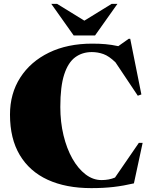

<svg xmlns="http://www.w3.org/2000/svg" viewBox="-20 -955 779 990"><path d="M503.5 -26.5Q542 -26.5 573 -39.5L696 -218.5H715.5L670.5 -9.5Q617 3 565.5 9Q514 15 450.5 15Q320 15 226.2 -28Q132.5 -71 82 -155.5Q31.5 -240 31.5 -364Q31.5 -472.5 84.5 -555Q137.5 -637.5 232.8 -683.8Q328 -730 455.5 -730Q494.5 -730 524.5 -727.2Q554.5 -724.5 590 -717L643.5 -755H651.5L709 -468L690.5 -461.5L575.5 -633.5Q542 -666 513.2 -676.2Q484.5 -686.5 453.5 -686.5Q404 -686.5 367.5 -659.5Q331 -632.5 311 -570.8Q291 -509 291 -403.5Q291 -325.5 307.5 -257.2Q324 -189 353.2 -137.2Q382.5 -85.5 421 -56Q459.5 -26.5 503.5 -26.5ZM585.5 -935 470 -772H360L244.5 -935H274.5L415 -848.5L555.5 -935Z"/></svg>

Font: Newsreader Display ExtraBold
Style: Regular
Weight: 800
Designer: Hugues Gentile
Foundry: Production Type
Version: Version 1.001